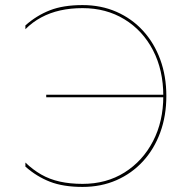

<svg xmlns="http://www.w3.org/2000/svg" viewBox="-20 -728 725 756"><path d="M162 -345H623V-355H162ZM623 -350Q623 -250 582.5 -172Q542 -94 470.5 -49Q399 -4 305 -4Q256 -4 215.5 -13Q175 -22 142 -41Q109 -60 80 -88V-72Q124 -33 176.5 -12.5Q229 8 305 8Q378 8 438.5 -18.5Q499 -45 543 -93Q587 -141 611 -206.5Q635 -272 635 -350Q635 -428 611 -493.5Q587 -559 543 -607Q499 -655 438.5 -681.5Q378 -708 305 -708Q229 -708 176.5 -687.5Q124 -667 80 -628V-613Q108 -641 142.5 -659.5Q177 -678 217.5 -687Q258 -696 305 -696Q398 -696 470 -652Q542 -608 582.5 -530Q623 -452 623 -350Z"/></svg>

Font: Jost Thin
Style: Regular
Weight: 250
Version: Version 3.710